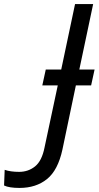

<svg xmlns="http://www.w3.org/2000/svg" viewBox="-176 -734 485 944"><path d="M-153 101Q-124 111 -82 111Q-37 111 -3.5 84Q30 57 43 -9L108 -314H32L49 -392H125L193 -714H282L214 -392H289L272 -314H197L131 1Q109 103 55 146.5Q1 190 -80 190Q-131 190 -156 178Z"/></svg>

Font: BC Sans
Style: Italic
Weight: 400
Italic angle: -12°
Designer: Monotype Design Team
Designer: Province of B.C.
Foundry: Monotype Imaging Inc.
Version: Version 2.000;GOOG;noto-source:20170915:90ef993387c0